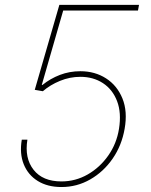

<svg xmlns="http://www.w3.org/2000/svg" viewBox="-20 -747 611 777"><path d="M228.7 9.9Q172.2 9.9 132.8 -14.6Q93.4 -39.1 76 -82.4Q58.6 -125.7 68.2 -181.8H90.9Q78.8 -107.2 115.8 -60Q152.7 -12.8 228.7 -12.8Q285.5 -12.8 334.9 -41Q384.2 -69.2 418.1 -117.5Q452.1 -165.8 461.6 -225.9Q471.9 -290.5 453.8 -337.7Q435.7 -384.9 396.7 -410.5Q357.6 -436.1 305.4 -436.1Q262.4 -436.1 222.7 -419.7Q182.9 -403.4 153.4 -377.8L120.7 -383.5L220.2 -727.3H542.6L538.4 -704.5H235.8L149.1 -403.4H152Q183.6 -429 222.5 -443.9Q261.4 -458.8 305.4 -458.8Q364 -458.8 409.1 -429.9Q454.2 -400.9 475.5 -348.5Q496.8 -296.2 484.4 -225.9Q472.7 -158.4 435.9 -105.1Q399.1 -51.8 345.3 -21Q291.5 9.9 228.7 9.9Z"/></svg>

Font: Inter Thin  BETA
Style: Italic
Weight: 100
Italic angle: -9.39999°
Designer: Rasmus Andersson
Foundry: rsms
Version: Version 3.011;git-f93a4a705